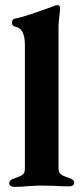

<svg xmlns="http://www.w3.org/2000/svg" viewBox="-20 -725 325 748"><path d="M16 -11Q16 -25 39 -31Q61 -39 69 -45Q77 -51 77 -69V-550Q77 -580 68.5 -598.5Q60 -617 37 -622Q27 -624 27 -637Q27 -650 36 -652Q63 -657 101.5 -670Q140 -683 170 -694L191 -702Q198 -705 204 -705Q214 -705 214 -693Q214 -685 211.5 -664Q209 -643 208 -624V-71Q208 -54 215.5 -47.5Q223 -41 233 -37.5Q243 -34 246 -33Q258 -29 263.5 -24.5Q269 -20 269 -13Q269 -6 263.5 -2.5Q258 1 249 1Q228 1 192 -1L140 -2Q124 -2 92 0Q65 3 36 3Q27 3 21.5 -0.5Q16 -4 16 -11Z"/></svg>

Font: EB Garamond
Style: Bold
Weight: 700
Designer: Georg Duffner and Octavio Pardo
Foundry: Georg Duffner
Version: Version 1.000; ttfautohint (v1.6)